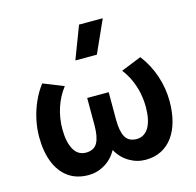

<svg xmlns="http://www.w3.org/2000/svg" viewBox="-111 -878 1032 1009"><g transform="rotate(-15 405.0 -373.5)"><path d="M250 15Q185 15 140.2 -17.2Q95.5 -49.5 72.5 -108Q49.5 -166.5 49.5 -245.5Q49.5 -292.5 59.8 -340Q70 -387.5 89.8 -432Q109.5 -476.5 138 -513.5L249 -469Q231.5 -446.5 218.2 -421.2Q205 -396 196 -368.5Q187 -341 182.5 -312Q178 -283 178 -253Q178 -185.5 200 -144.2Q222 -103 266.5 -102.5Q310.5 -102.5 328.5 -134.2Q346.5 -166 346.5 -229.5V-378.5H463.5V-229.5Q463.5 -166 481.5 -134.2Q499.5 -102.5 543.5 -102.5Q565.5 -103 582.2 -113.8Q599 -124.5 610 -144.2Q621 -164 626.5 -191.5Q632 -219 632 -253Q632 -293 624 -331Q616 -369 600.2 -404Q584.5 -439 561 -469L671.5 -513.5Q714.5 -458 737.5 -389.5Q760.5 -321 760.5 -250.5Q760.5 -191 747.5 -142.2Q734.5 -93.5 708.8 -58.2Q683 -23 645.8 -4Q608.5 15 560 15Q513 15 471.5 -9.8Q430 -34.5 405 -79.5Q380 -34.5 338.5 -9.8Q297 15 250 15ZM337.5 -585 405 -762H534L454.5 -585Z"/></g></svg>

Font: Geologica Medium
Style: Regular
Weight: 500
Designer: Sindre Bremnes, Frode Helland
Foundry: Monokrom Skriftforlag AS
Version: Version 1.010;gftools[0.9.28]